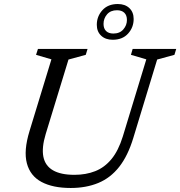

<svg xmlns="http://www.w3.org/2000/svg" viewBox="-20 -926 898 956"><path d="M207.5 -258.5Q187 -190.5 196 -145.5Q205 -100.5 243.8 -78Q282.5 -55.5 350.5 -55.5Q408 -55.5 454.2 -73.8Q500.5 -92 535 -133.8Q569.5 -175.5 591.5 -246.5L708.5 -630.5L632 -653L640.5 -682.5H857.5L848.5 -653L762.5 -629.5L644 -240Q617 -150.5 573.5 -95.2Q530 -40 469.5 -15Q409 10 332 10Q243 10 186.8 -20Q130.5 -50 113.8 -112.8Q97 -175.5 127 -273.5L236 -630.5L159.5 -653L169 -682.5H416L407 -653L321 -629.5ZM566.5 -906Q602.5 -906 624 -885.8Q645.5 -865.5 645.5 -831.5Q645.5 -789.5 617.8 -758.8Q590 -728 541 -728Q505.5 -728 483.8 -748.2Q462 -768.5 462 -802.5Q462 -844.5 489.8 -875.2Q517.5 -906 566.5 -906ZM544.5 -759Q576.5 -759 594.2 -779.8Q612 -800.5 612 -826.5Q612 -850 599 -862.5Q586 -875 562.5 -875Q530.5 -875 513 -854.5Q495.5 -834 495.5 -807Q495.5 -784 508.2 -771.5Q521 -759 544.5 -759Z"/></svg>

Font: Newsreader 14pt
Style: Italic
Weight: 400
Italic angle: -17°
Designer: Hugues Gentile
Foundry: Production Type
Version: Version 1.003